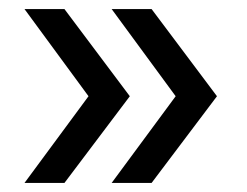

<svg xmlns="http://www.w3.org/2000/svg" viewBox="-20 -477 544 423"><path d="M122 -74H34L175 -265L34 -457H122L266 -265ZM314 -74H226L367 -265L226 -457H314L458 -265Z"/></svg>

Font: MOST Montserrat Medium
Style: Regular
Weight: 500
Designer: Julieta Ulanovsky
Foundry: Julieta Ulanovsky
Version: Version 8.000;March 11, 2024;FontCreator 15.0.0.2926 64-bit